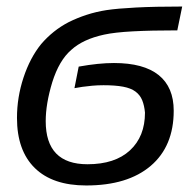

<svg xmlns="http://www.w3.org/2000/svg" viewBox="-20 -558 594 588"><path d="M244 10Q141 10 86.5 -43.5Q32 -97 32 -197Q32 -260 52 -320.5Q72 -381 106 -423Q142 -465 190 -490Q216 -503 245 -512.5Q274 -522 306 -527Q339 -532 396.5 -535Q454 -538 538 -538L523 -465Q443 -465 387 -462Q331 -459 299 -452Q234 -438 198 -405Q161 -373 140 -306Q120 -240 120 -187Q120 -55 248 -55Q332 -55 378 -97.5Q424 -140 424 -213Q422 -235 415.5 -251Q409 -267 395 -277.5Q381 -288 357 -292.5Q333 -297 297 -297Q279 -297 262.5 -295.5Q246 -294 232 -292L208 -288L221 -354Q282 -365 329 -365Q420 -365 466 -328Q512 -291 512 -219Q512 -110 441.5 -50Q371 10 244 10Z"/></svg>

Font: Libra Sans Modern
Style: Italic
Weight: 400
Italic angle: -12°
Foundry: Stefan Peev, Context Ltd
Version: Version 1.000